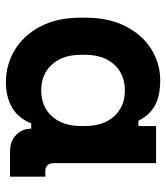

<svg xmlns="http://www.w3.org/2000/svg" viewBox="24 -574 564 652"><g transform="rotate(90 306.0 -248.0)"><path d="M259 14Q200 14 150 -16Q100 -46 70 -103Q40 -160 40 -240V-256Q40 -335 69 -392Q98 -449 146.5 -479.5Q195 -510 253 -510Q306 -510 338.5 -492Q371 -474 390 -436H408V-496H534V-150Q534 -120 561 -120H580V0H494Q460 0 438.5 -20.5Q417 -41 417 -72H399Q380 -26 343.5 -6Q307 14 259 14ZM287 -106Q342 -106 375 -142.5Q408 -179 408 -242V-254Q408 -317 375 -353.5Q342 -390 287 -390Q232 -390 199 -353.5Q166 -317 166 -254V-242Q166 -179 199 -142.5Q232 -106 287 -106Z"/></g></svg>

Font: Space Mono
Style: Bold
Weight: 700
Monospace: yes
Designer: Colophon Foundry + Benjamin Critton
Foundry: Colophon Foundry & Benjamin Critton
Version: Version 1.003; ttfautohint (v1.8.4.7-5d5b)